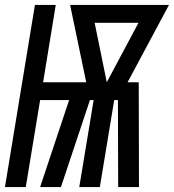

<svg xmlns="http://www.w3.org/2000/svg" viewBox="-41 -755 702 775"><path d="M-21 0 100 -735H184L133 -423H307L242 -735H641L474 -423H519L520 0H436L435 -351H420L362 0H279L337 -351H322L205 0H121L238 -351H121L63 0ZM390 -423 518 -663H341Z"/></svg>

Font: Iosevka Semibold Extended
Style: Italic
Weight: 600
Width: 7
Italic angle: -9°
Monospace: yes
Designer: Belleve Invis
Foundry: Belleve Invis
Version: Version 32.5.0; ttfautohint (v1.8.4)